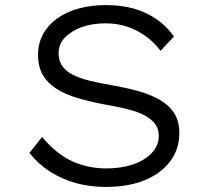

<svg xmlns="http://www.w3.org/2000/svg" viewBox="-20 -727 822 757"><path d="M397 10Q335 10 280 -5Q225 -20 178.5 -49.5Q132 -79 96 -124L146 -187Q202 -120 264 -91.5Q326 -63 400 -63Q457 -63 503.5 -78.5Q550 -94 578 -123.5Q606 -153 606 -191Q606 -219 592 -237.5Q578 -256 555.5 -269Q533 -282 504.5 -290.5Q476 -299 446 -305Q416 -311 388 -316Q331 -327 284 -341Q237 -355 202 -377.5Q167 -400 148.5 -432Q130 -464 130 -511Q130 -556 150 -592.5Q170 -629 206.5 -655Q243 -681 292 -694Q341 -707 398 -707Q460 -707 509.5 -692.5Q559 -678 598.5 -650.5Q638 -623 666 -583L613 -527Q587 -561 553.5 -585Q520 -609 481 -622Q442 -635 397 -635Q343 -635 302 -620Q261 -605 236 -579Q211 -553 211 -517Q211 -487 226 -466Q241 -445 268.5 -431.5Q296 -418 334.5 -408.5Q373 -399 421 -391Q473 -382 521 -369Q569 -356 607 -335Q645 -314 666 -282Q687 -250 687 -201Q687 -139 651 -91Q615 -43 550.5 -16.5Q486 10 397 10Z"/></svg>

Font: Lexend Giga Light
Style: Regular
Weight: 300
Version: Version 1.007